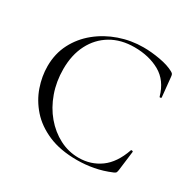

<svg xmlns="http://www.w3.org/2000/svg" viewBox="-145 -787 958 950"><g transform="rotate(30 334.5 -312.0)"><path d="M414.6 -636Q460.6 -636 510.3 -627Q560 -618 590.4 -601Q598.6 -596.4 601.2 -592.3Q603.8 -588.2 604.8 -577.2L616 -465.4Q616 -463.2 611.1 -461.8Q606.2 -460.4 605 -464.4Q582.4 -544.6 521.1 -579.4Q459.8 -614.2 375.6 -614.2Q299 -614.2 242.5 -580.6Q186 -547 154.9 -486.5Q123.8 -426 123.8 -345.2Q123.8 -273.8 146 -211.3Q168.2 -148.8 207.6 -102.1Q247 -55.4 298.4 -28.6Q349.8 -1.8 408.2 -1.8Q477.8 -1.8 531.5 -40.6Q585.2 -79.4 614 -162.6Q615.2 -166.6 620.6 -165.2Q626 -163.8 626 -161.6L611.8 -48.8Q609.8 -36.8 607.3 -33.3Q604.8 -29.8 595.8 -25.8Q548.2 -5.6 500.9 3.2Q453.6 12 406.4 12Q311 12 242.8 -17.5Q174.6 -47 131.9 -95.5Q89.2 -144 69.1 -202.3Q49 -260.6 49 -318.2Q49 -389.8 79.1 -448Q109.2 -506.2 160.9 -548.2Q212.6 -590.2 278.3 -613.1Q344 -636 414.6 -636Z"/></g></svg>

Font: Cormorant Light
Style: Regular
Weight: 300
Designer: Christian Thalmann (Catharsis Fonts)
Foundry: Catharsis Fonts
Version: Version 4.000